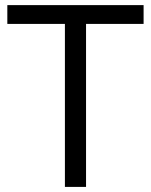

<svg xmlns="http://www.w3.org/2000/svg" viewBox="-20 -734 593 754"><path d="M543.9 -640.1H317.9V0H234.9V-640.1H8.8V-713.9H543.9Z"/></svg>

Font: OpenSansEmoji
Style: Regular
Weight: 400
Foundry: MorbZ
Version: Version 1.000;PS 001.000;hotconv 1.0.70;makeotf.lib2.5.58329